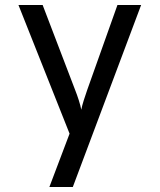

<svg xmlns="http://www.w3.org/2000/svg" viewBox="-20 -570 640 770"><path d="M178 180 259 -34 54 -550H151L281 -210Q289 -190 296 -168Q303 -146 306 -130Q309 -146 316 -168Q323 -190 330 -210L451 -550H546L272 180Z"/></svg>

Font: JetBrainsMono Nerd Font Mono
Style: Regular
Weight: 400
Monospace: yes
Designer: Philipp Nurullin, Konstantin Bulenkov
Foundry: JetBrains
Version: Version 2.304; ttfautohint (v1.8.4.7-5d5b);Nerd Fonts 2.3.0